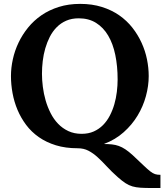

<svg xmlns="http://www.w3.org/2000/svg" viewBox="-20 -736 834 974"><path d="M35.6 -350.1Q35.6 -392.1 45.2 -435.5Q54.7 -479 74 -519.5Q93.3 -560.1 122.3 -595.9Q151.4 -631.8 190.4 -658.7Q229.5 -685.5 278.6 -700.9Q327.6 -716.3 386.7 -716.3Q447.3 -716.3 496.8 -700.7Q546.4 -685.1 585 -658.2Q623.5 -631.3 651.6 -595.5Q679.7 -559.6 698.2 -519Q716.8 -478.5 725.6 -435.1Q734.4 -391.6 734.4 -350.1Q734.4 -300.3 720.2 -248.3Q706.1 -196.3 678 -149.7Q649.9 -103 607.4 -65.2Q564.9 -27.3 508.8 -6.3V-5.4Q530.3 -5.4 548.1 -3.4Q565.9 -1.5 582.5 4.4Q599.1 10.3 616 21.5Q632.8 32.7 652.8 50.8Q687 83 707.8 102.8Q728.5 122.6 741.9 133.1Q755.4 143.6 766.4 147.2Q777.3 150.9 793.9 150.9V217.8H751Q716.3 217.8 693.1 216.3Q669.9 214.8 651.6 209.5Q633.3 204.1 616.5 193.1Q599.6 182.1 578.6 163.6Q546.9 135.7 522.5 109.1Q498 82.5 475.3 61.8Q452.6 41 428.7 28.6Q404.8 16.1 374 16.1Q312.5 16.1 263.4 1Q214.4 -14.2 176.8 -40.5Q139.2 -66.9 112.5 -102.5Q85.9 -138.2 68.8 -178.7Q51.8 -219.2 43.7 -263.2Q35.6 -307.1 35.6 -350.1ZM192.9 -361.8Q192.9 -330.1 197.3 -295.4Q201.7 -260.7 211.4 -226.8Q221.2 -192.9 236.8 -162.1Q252.4 -131.3 274.7 -108.2Q296.9 -85 326.7 -71Q356.4 -57.1 394 -57.1Q428.7 -57.1 455.6 -69.1Q482.4 -81.1 502.7 -101.6Q522.9 -122.1 537.1 -149.4Q551.3 -176.8 560.1 -207.3Q568.8 -237.8 572.8 -270.3Q576.7 -302.7 576.7 -333Q576.7 -400.4 564.9 -457.3Q553.2 -514.2 528.8 -555.4Q504.4 -596.7 467.3 -619.9Q430.2 -643.1 379.4 -643.1Q343.8 -643.1 316.2 -631.1Q288.6 -619.1 267.8 -598.1Q247.1 -577.1 232.9 -549.6Q218.8 -522 209.7 -490.7Q200.7 -459.5 196.8 -426.5Q192.9 -393.6 192.9 -361.8Z"/></svg>

Font: DimaBanoo
Style: Bold
Weight: 800
Designer: R.Balvardi
Foundry: R.Balvardi
Version: Version 1.0.0-alpha3